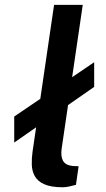

<svg xmlns="http://www.w3.org/2000/svg" viewBox="-20 -763 436 790"><path d="M38.5 -176.5V-283.5L367.5 -507V-405.5ZM238 7.5Q189.5 7.5 162 -5Q134.5 -17.5 123 -38.5Q111.5 -59.5 110.8 -85.8Q110 -112 114 -139.5L202.5 -743H320.5L234 -153.5Q229 -120 239.2 -101.5Q249.5 -83 279.5 -80L303.5 -79L292.5 -2.5Q278.5 1.5 264 4.5Q249.5 7.5 238 7.5Z"/></svg>

Font: Public Sans Thin SemiBold
Style: Italic
Weight: 600
Italic angle: -8°
Version: Version 2.001